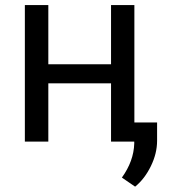

<svg xmlns="http://www.w3.org/2000/svg" viewBox="-20 -548 655 743"><path d="M500 0H409.7V-225.6H167V0H76.2V-528.3H167V-299.3H409.7V-528.3H500ZM502.9 174.3 451.7 139.2Q497.6 75.2 499.5 7.3V-74.2H587.9V-3.4Q587.9 45.9 563.7 95.2Q539.6 144.5 502.9 174.3Z"/></svg>

Font: Mardoto
Style: Regular
Weight: 400
Designer: Christian Robertson, Vahan Hovhannisyan
Foundry: Google
Version: Version 1.000